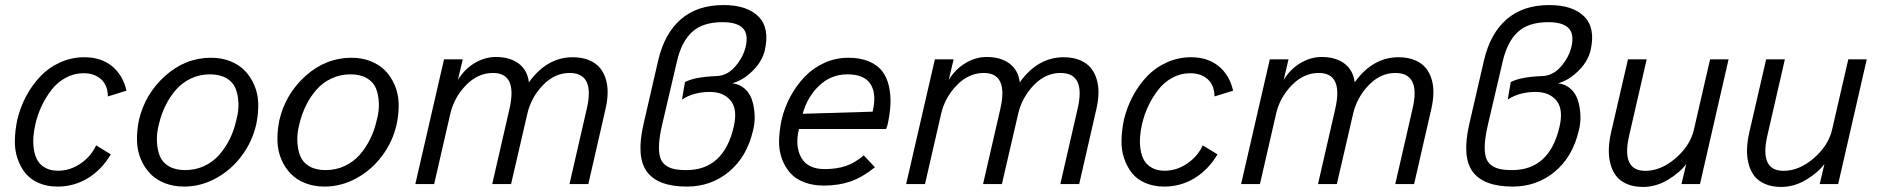

<svg xmlns="http://www.w3.org/2000/svg" viewBox="-20 -720 7343 751"><path d="M205.6 9.8Q163.6 9.8 131.1 -4.4Q98.6 -18.6 79.1 -43Q59.6 -67.4 48.3 -100.6Q37.1 -133.8 38.1 -171.9Q39.1 -210 47.4 -251Q59.1 -299.8 82 -343.3Q105 -386.7 137.7 -421.1Q170.4 -455.6 215.1 -475.8Q259.8 -496.1 310.1 -496.1Q376 -496.1 418.7 -460.7Q461.4 -425.3 474.6 -365.2L401.9 -342.8Q401.4 -386.2 375.5 -409.9Q349.6 -433.6 306.6 -433.6Q269.5 -433.6 236.8 -415.8Q204.1 -397.9 181.4 -368.4Q158.7 -338.9 142.8 -305.2Q127 -271.5 118.7 -235.4Q112.3 -208.5 110.6 -183.3Q108.9 -158.2 112.8 -134Q116.7 -109.9 127.2 -92Q137.7 -74.2 158 -63.2Q178.2 -52.2 207 -52.2Q253.4 -52.2 294.4 -79.8Q335.4 -107.4 356 -151.4L413.6 -116.2Q377.4 -55.7 323.5 -22.9Q269.5 9.8 205.6 9.8Z M700.2 9.8Q658.7 9.8 624.5 -3.7Q590.3 -17.1 567.6 -40.8Q544.9 -64.5 531 -96.9Q517.1 -129.4 515.9 -168.2Q514.6 -207 523.4 -250Q547.4 -353 626.5 -423.6Q705.6 -494.1 805.2 -494.1Q846.2 -494.1 880.4 -480.7Q914.6 -467.3 937.5 -443.6Q960.4 -419.9 974.6 -387.2Q988.8 -354.5 990 -315.9Q991.2 -277.3 982.4 -234.4Q967.3 -167 926 -111.3Q884.8 -55.7 825.2 -22.9Q765.6 9.8 700.2 9.8ZM704.1 -54.7Q744.6 -54.7 779.1 -70.8Q813.5 -86.9 837.6 -114.5Q861.8 -142.1 878.7 -176.3Q895.5 -210.4 904.3 -250Q914.1 -285.2 912.6 -317.6Q911.1 -350.1 901.1 -374.8Q891.1 -399.4 865.5 -414.3Q839.8 -429.2 801.3 -429.2Q761.7 -429.2 727.3 -413.1Q692.9 -397 668.7 -369.4Q644.5 -341.8 627.7 -307.6Q610.8 -273.4 601.6 -234.4Q592.3 -199.2 593.8 -166.7Q595.2 -134.3 605.2 -109.4Q615.2 -84.5 640.6 -69.6Q666 -54.7 704.1 -54.7Z M1249.5 9.8Q1208 9.8 1173.8 -3.7Q1139.6 -17.1 1116.9 -40.8Q1094.2 -64.5 1080.3 -96.9Q1066.4 -129.4 1065.2 -168.2Q1064 -207 1072.8 -250Q1096.7 -353 1175.8 -423.6Q1254.9 -494.1 1354.5 -494.1Q1395.5 -494.1 1429.7 -480.7Q1463.9 -467.3 1486.8 -443.6Q1509.8 -419.9 1523.9 -387.2Q1538.1 -354.5 1539.3 -315.9Q1540.5 -277.3 1531.7 -234.4Q1516.6 -167 1475.3 -111.3Q1434.1 -55.7 1374.5 -22.9Q1314.9 9.8 1249.5 9.8ZM1253.4 -54.7Q1293.9 -54.7 1328.4 -70.8Q1362.8 -86.9 1387 -114.5Q1411.1 -142.1 1428 -176.3Q1444.8 -210.4 1453.6 -250Q1463.4 -285.2 1461.9 -317.6Q1460.4 -350.1 1450.4 -374.8Q1440.4 -399.4 1414.8 -414.3Q1389.2 -429.2 1350.6 -429.2Q1311 -429.2 1276.6 -413.1Q1242.2 -397 1218 -369.4Q1193.8 -341.8 1177 -307.6Q1160.2 -273.4 1150.9 -234.4Q1141.6 -199.2 1143.1 -166.7Q1144.5 -134.3 1154.5 -109.4Q1164.6 -84.5 1189.9 -69.6Q1215.3 -54.7 1253.4 -54.7Z M1604.5 0 1716.8 -487.8H1790L1771 -407.2Q1795.9 -448.7 1835.9 -472.9Q1876 -497.1 1919.4 -497.1Q1974.6 -497.1 2008.8 -471.4Q2043 -445.8 2048.8 -397.9Q2119.1 -496.1 2220.2 -496.1Q2256.3 -496.1 2283.2 -485.1Q2310.1 -474.1 2325.9 -455.3Q2341.8 -436.5 2349.6 -410.6Q2357.4 -384.8 2356.7 -355Q2356 -325.2 2348.1 -292L2281.2 0H2207.5L2274.9 -293.5Q2308.1 -434.6 2208 -434.6Q2149.4 -434.6 2103.3 -386.5Q2057.1 -338.4 2042.5 -274.4L1979 0H1905.3L1973.1 -295.4Q2004.4 -434.6 1908.2 -434.6Q1849.1 -434.6 1802.5 -386.5Q1755.9 -338.4 1741.2 -274.4L1678.2 0Z M2667 9.8Q2553.2 9.8 2510.3 -48.6Q2467.3 -106.9 2497.6 -236.8L2554.2 -482.4Q2578.6 -588.4 2642.8 -644.3Q2707 -700.2 2810.1 -700.2Q2902.3 -700.2 2947 -655Q2991.7 -609.9 2971.2 -522Q2966.8 -502 2952.4 -478Q2938 -454.1 2909.2 -429.4Q2880.4 -404.8 2844.7 -394Q2872.1 -391.1 2892.1 -373.8Q2912.1 -356.4 2920.9 -330.6Q2929.7 -304.7 2931.6 -272.7Q2933.6 -240.7 2925.3 -209Q2901.4 -106.4 2831.3 -48.3Q2761.2 9.8 2667 9.8ZM2664.6 -54.7Q2811 -54.7 2850.1 -224.6Q2865.7 -293 2837.9 -326.7Q2810.1 -360.4 2756.3 -360.4Q2692.9 -360.4 2647.5 -330.6L2659.2 -398.9Q2696.3 -418.9 2780.8 -422.4Q2823.7 -423.3 2855 -459Q2886.2 -494.6 2896.5 -536.1Q2908.2 -586.4 2885.5 -609.9Q2862.8 -633.3 2806.2 -633.3Q2728.5 -633.3 2686.8 -594.7Q2645 -556.2 2627.4 -478L2569.3 -229.5Q2559.6 -187 2557.9 -156.7Q2556.2 -126.5 2561.5 -106.7Q2566.9 -86.9 2581.1 -75.4Q2595.2 -64 2615 -59.3Q2634.8 -54.7 2664.6 -54.7Z M3203.1 5.9Q3158.7 5.9 3124.5 -7.6Q3090.3 -21 3069.8 -44.7Q3049.3 -68.4 3037.8 -100.6Q3026.4 -132.8 3027.3 -170.2Q3028.3 -207.5 3036.6 -249Q3047.9 -297.9 3071 -341.3Q3094.2 -384.8 3127 -419.2Q3159.7 -453.6 3204.1 -473.9Q3248.5 -494.1 3298.3 -494.1Q3345.7 -494.1 3379.6 -479.5Q3413.6 -464.8 3431.6 -440.4Q3449.7 -416 3457.3 -381.6Q3464.8 -347.2 3462.9 -310.1Q3460.9 -272.9 3451.2 -230L3445.8 -215.3H3105Q3088.9 -147.5 3114.3 -103Q3139.6 -58.6 3205.6 -58.6Q3252.4 -58.6 3288.6 -70.8Q3324.7 -83 3358.4 -112.3L3402.3 -65.9Q3354 -26.9 3307.4 -10.5Q3260.7 5.9 3203.1 5.9ZM3119.6 -274.9 3393.1 -283.2Q3409.7 -351.6 3385.5 -390.4Q3361.3 -429.2 3294.9 -429.2Q3230.5 -429.2 3184.1 -385Q3137.7 -340.8 3119.6 -274.9Z M3524.4 0 3636.7 -487.8H3710L3690.9 -407.2Q3715.8 -448.7 3755.9 -472.9Q3795.9 -497.1 3839.4 -497.1Q3894.5 -497.1 3928.7 -471.4Q3962.9 -445.8 3968.8 -397.9Q4039.1 -496.1 4140.1 -496.1Q4176.3 -496.1 4203.1 -485.1Q4230 -474.1 4245.8 -455.3Q4261.7 -436.5 4269.5 -410.6Q4277.3 -384.8 4276.6 -355Q4275.9 -325.2 4268.1 -292L4201.2 0H4127.4L4194.8 -293.5Q4228 -434.6 4127.9 -434.6Q4069.3 -434.6 4023.2 -386.5Q3977.1 -338.4 3962.4 -274.4L3898.9 0H3825.2L3893.1 -295.4Q3924.3 -434.6 3828.1 -434.6Q3769 -434.6 3722.4 -386.5Q3675.8 -338.4 3661.1 -274.4L3598.1 0Z M4534.2 9.8Q4492.2 9.8 4459.7 -4.4Q4427.2 -18.6 4407.7 -43Q4388.2 -67.4 4377 -100.6Q4365.7 -133.8 4366.7 -171.9Q4367.7 -210 4376 -251Q4387.7 -299.8 4410.6 -343.3Q4433.6 -386.7 4466.3 -421.1Q4499 -455.6 4543.7 -475.8Q4588.4 -496.1 4638.7 -496.1Q4704.6 -496.1 4747.3 -460.7Q4790 -425.3 4803.2 -365.2L4730.5 -342.8Q4730 -386.2 4704.1 -409.9Q4678.2 -433.6 4635.3 -433.6Q4598.1 -433.6 4565.4 -415.8Q4532.7 -397.9 4510 -368.4Q4487.3 -338.9 4471.4 -305.2Q4455.6 -271.5 4447.3 -235.4Q4440.9 -208.5 4439.2 -183.3Q4437.5 -158.2 4441.4 -134Q4445.3 -109.9 4455.8 -92Q4466.3 -74.2 4486.6 -63.2Q4506.8 -52.2 4535.6 -52.2Q4582 -52.2 4623 -79.8Q4664.1 -107.4 4684.6 -151.4L4742.2 -116.2Q4706.1 -55.7 4652.1 -22.9Q4598.1 9.8 4534.2 9.8Z M4834.5 0 4946.8 -487.8H5020L5001 -407.2Q5025.9 -448.7 5065.9 -472.9Q5106 -497.1 5149.4 -497.1Q5204.6 -497.1 5238.8 -471.4Q5272.9 -445.8 5278.8 -397.9Q5349.1 -496.1 5450.2 -496.1Q5486.3 -496.1 5513.2 -485.1Q5540 -474.1 5555.9 -455.3Q5571.8 -436.5 5579.6 -410.6Q5587.4 -384.8 5586.7 -355Q5585.9 -325.2 5578.1 -292L5511.2 0H5437.5L5504.9 -293.5Q5538.1 -434.6 5438 -434.6Q5379.4 -434.6 5333.3 -386.5Q5287.1 -338.4 5272.5 -274.4L5209 0H5135.3L5203.1 -295.4Q5234.4 -434.6 5138.2 -434.6Q5079.1 -434.6 5032.5 -386.5Q4985.8 -338.4 4971.2 -274.4L4908.2 0Z M5897 9.8Q5783.2 9.8 5740.2 -48.6Q5697.3 -106.9 5727.5 -236.8L5784.2 -482.4Q5808.6 -588.4 5872.8 -644.3Q5937 -700.2 6040 -700.2Q6132.3 -700.2 6177 -655Q6221.7 -609.9 6201.2 -522Q6196.8 -502 6182.4 -478Q6168 -454.1 6139.2 -429.4Q6110.4 -404.8 6074.7 -394Q6102.1 -391.1 6122.1 -373.8Q6142.1 -356.4 6150.9 -330.6Q6159.7 -304.7 6161.6 -272.7Q6163.6 -240.7 6155.3 -209Q6131.3 -106.4 6061.3 -48.3Q5991.2 9.8 5897 9.8ZM5894.5 -54.7Q6041 -54.7 6080.1 -224.6Q6095.7 -293 6067.9 -326.7Q6040 -360.4 5986.3 -360.4Q5922.9 -360.4 5877.4 -330.6L5889.2 -398.9Q5926.3 -418.9 6010.7 -422.4Q6053.7 -423.3 6085 -459Q6116.2 -494.6 6126.5 -536.1Q6138.2 -586.4 6115.5 -609.9Q6092.8 -633.3 6036.1 -633.3Q5958.5 -633.3 5916.7 -594.7Q5875 -556.2 5857.4 -478L5799.3 -229.5Q5789.6 -187 5787.8 -156.7Q5786.1 -126.5 5791.5 -106.7Q5796.9 -86.9 5811 -75.4Q5825.2 -64 5845 -59.3Q5864.7 -54.7 5894.5 -54.7Z M6406.7 11.2Q6370.1 11.2 6343.3 -0.5Q6316.4 -12.2 6301.3 -32Q6286.1 -51.8 6279.1 -79.1Q6272 -106.4 6272.9 -137.2Q6273.9 -168 6281.7 -202.1L6347.7 -487.8H6420.9L6353 -192.4Q6319.8 -51.8 6415.5 -51.8Q6477.1 -51.8 6534.2 -101.3Q6591.3 -150.9 6605.5 -212.4L6668.9 -487.8H6741.2L6629.4 0H6557.1L6575.7 -78.6Q6550.3 -44.4 6503.7 -16.6Q6457 11.2 6406.7 11.2Z M6947.3 11.2Q6910.6 11.2 6883.8 -0.5Q6856.9 -12.2 6841.8 -32Q6826.7 -51.8 6819.6 -79.1Q6812.5 -106.4 6813.5 -137.2Q6814.5 -168 6822.3 -202.1L6888.2 -487.8H6961.4L6893.6 -192.4Q6860.4 -51.8 6956.1 -51.8Q7017.6 -51.8 7074.7 -101.3Q7131.8 -150.9 7146 -212.4L7209.5 -487.8H7281.7L7169.9 0H7097.7L7116.2 -78.6Q7090.8 -44.4 7044.2 -16.6Q6997.6 11.2 6947.3 11.2Z"/></svg>

Font: HK Grotesk Italic
Style: Regular
Weight: 400
Italic angle: -13°
Designer: Alfredo Marco Pradil and Stefan Peev
Foundry: Hanken Design Co.
Version: Version 1.000;PS 001.000;hotconv 1.0.88;makeotf.lib2.5.64775